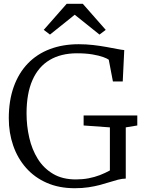

<svg xmlns="http://www.w3.org/2000/svg" viewBox="-20 -985 760 1016"><path d="M375.5 11Q292.5 11 227.5 -17.5Q162.5 -46 117.8 -96.8Q73 -147.5 49.8 -214.8Q26.5 -282 26.5 -359Q26.5 -453 52.8 -526Q79 -599 127.5 -649.2Q176 -699.5 244.2 -725.2Q312.5 -751 396.5 -751Q435 -751 472.5 -746.8Q510 -742.5 542.8 -736.5Q575.5 -730.5 600.2 -725.8Q625 -721 637.5 -720L629.5 -554H577.5L555.5 -669Q548 -675 526.2 -683Q504.5 -691 469.5 -697Q434.5 -703 387.5 -703Q302.5 -703 242.8 -667.5Q183 -632 151.8 -561.2Q120.5 -490.5 120.5 -385Q120.5 -319 134.8 -256.5Q149 -194 180 -144.2Q211 -94.5 260.8 -65Q310.5 -35.5 381.5 -35.5Q417 -35.5 448.5 -41.5Q480 -47.5 508 -58.2Q536 -69 561.5 -83V-311L422.5 -321V-374H706.5V-321L645.5 -311V-40Q625 -39.5 604 -34Q583 -28.5 559.5 -21Q536 -13.5 508.8 -6.2Q481.5 1 448.5 6Q415.5 11 375.5 11ZM244.5 -802 211.5 -827 333 -965H418L539.5 -827L506.5 -802L375.5 -907Z"/></svg>

Font: Merriweather Light
Style: Regular
Weight: 300
Version: Version 2.100